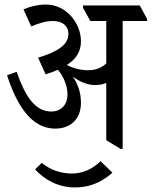

<svg xmlns="http://www.w3.org/2000/svg" viewBox="-20 -647 665 842"><path d="M222 -83C290 -83 335 -125 335 -196C335 -237 324 -274 300 -311C330 -288 363 -274 398 -274C415 -274 431 -277 446 -283V-32L509 6H518V-555H625V-564L593 -623H344V-613L376 -555H446V-369C425 -349 399 -339 365 -339C334 -339 300 -348 273 -362C316 -389 335 -423 335 -466C335 -507 318 -547 291 -577C261 -610 223 -627 181 -627C148 -627 116 -620 83 -606L117 -531C151 -546 184 -555 212 -555C253 -555 280 -534 280 -498C280 -451 233 -420 147 -394L180 -321C200 -327 218 -334 234 -341C259 -311 276 -271 276 -232C276 -190 250 -158 205 -158C133 -158 90 -226 53 -332L11 -317C51 -193 114 -83 222 -83ZM309 175C360 175 417 161 473 110L421 60C386 94 343 114 295 114C248 114 199 98 163 67L134 96C178 144 238 175 309 175Z"/></svg>

Font: Noto Serif Devanagari Condensed
Style: Regular
Weight: 400
Width: 3
Designer: Universal Thirst, Indian Type Foundry and the Monotype Design Team
Foundry: Monotype Imaging Inc.
Version: Version 2.004